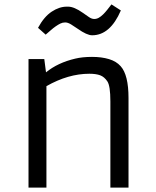

<svg xmlns="http://www.w3.org/2000/svg" viewBox="-20 -848 706 868"><path d="M383.8 -514.6Q288.6 -514.6 189.9 -458.5V0H108.9V-581.1H180.2L188 -521Q241.2 -564.5 320.3 -583Q352.5 -590.8 396 -590.8Q439.5 -590.8 472.7 -580.8Q505.9 -570.8 525.4 -548.8Q561 -509.3 561 -404.8V0H479V-389.6Q479 -460 465.3 -480.2Q451.7 -500.5 432.9 -507.6Q414.1 -514.6 383.8 -514.6ZM526.4 -800.8Q478 -688.5 396.5 -688.5Q373 -688.5 331.5 -717.8Q316.4 -728.5 301.5 -737.5Q286.6 -746.6 274.9 -746.6Q263.2 -746.6 253.2 -741.7Q243.2 -736.8 231.9 -729Q220.7 -721.2 209 -710.9L186.5 -691.4L151.9 -722.2Q179.2 -772.5 213.6 -795.2Q248 -817.9 281.7 -817.9H288.1Q314.9 -817.9 354.5 -790L381.8 -771Q394.5 -762.2 405.8 -762.2Q417 -762.2 426.8 -767.8Q436.5 -773.4 446 -782.7Q455.6 -792 464.8 -803.7L483.9 -828.1Z"/></svg>

Font: Armata
Style: Regular
Weight: 400
Designer: Viktoriya Grabowska
Foundry: Viktoriya Grabowska
Version: Version 1.003